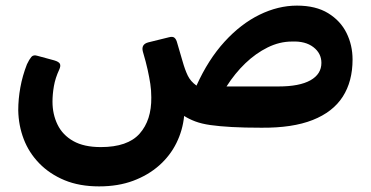

<svg xmlns="http://www.w3.org/2000/svg" viewBox="-20 -452 1321 684"><path d="M333 212Q263 212 210 190Q157 168 120 130Q83 92 64.5 43.5Q46 -5 45 -59Q45 -99 52.5 -140.5Q60 -182 76 -223Q84 -240 91.5 -249Q99 -258 114 -253L173 -237Q190 -232 193.5 -224.5Q197 -217 191 -204Q177 -174 172 -145Q167 -116 167 -90Q167 -45 185 -8Q203 29 241 50.5Q279 72 339 72Q435 72 477.5 24Q520 -24 519 -105Q519 -130 515.5 -153Q512 -176 506 -203.5Q500 -231 489 -268Q482 -294 508 -301L581 -319Q595 -323 601.5 -317.5Q608 -312 611 -300L630 -235Q639 -203 649 -182.5Q659 -162 680 -147Q722 -240 780 -303.5Q838 -367 904.5 -399.5Q971 -432 1038 -432Q1105 -432 1149 -405Q1193 -378 1214.5 -334.5Q1236 -291 1236 -240Q1236 -162 1201 -107.5Q1166 -53 1094 -24.5Q1022 4 911 3Q850 3 805.5 0.5Q761 -2 729.5 -6.5Q698 -11 675.5 -19.5Q653 -28 636 -39Q631 12 608.5 57.5Q586 103 547 137.5Q508 172 454.5 192Q401 212 333 212ZM787 -144H972Q1047 -144 1086 -166Q1125 -188 1125 -228Q1125 -262 1096.5 -284Q1068 -306 1020 -304Q976 -304 933.5 -283Q891 -262 854 -226.5Q817 -191 787 -144Z"/></svg>

Font: Rubik Light SemiBold
Style: Regular
Weight: 600
Version: Version 2.300;gftools[0.9.30]